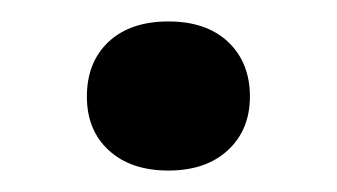

<svg xmlns="http://www.w3.org/2000/svg" viewBox="-20 -152 314 179"><path d="M137 7Q102 7 81.5 -11.8Q61 -30.5 61 -62Q61 -94 81.2 -113Q101.5 -132 137 -132Q172.5 -132 192.8 -112.8Q213 -93.5 213 -62Q213 -31 192.5 -12Q172 7 137 7Z"/></svg>

Font: Encode Sans Expanded Expanded Medium
Style: Regular
Weight: 500
Width: 7
Designer: Multiple Designers
Foundry: Impallari Type
Version: Version 3.000; ttfautohint (v1.8.3) -l 8 -r 50 -G 200 -x 14 